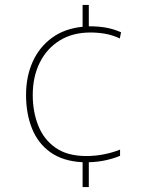

<svg xmlns="http://www.w3.org/2000/svg" viewBox="-20 -744 610 774"><path d="M338 -638Q378 -638 408 -632.5Q438 -627 468 -614L463 -589Q433 -603 403.5 -608Q374 -613 345 -613Q273 -613 221 -581Q169 -549 140.5 -492Q112 -435 112 -361Q112 -293 134.5 -237Q157 -181 204.5 -148Q252 -115 328 -115Q364 -115 399.5 -122Q435 -129 464 -141V-116Q441 -106 408.5 -98.5Q376 -91 338 -90V10H313V-90Q234 -94 183.5 -130Q133 -166 109 -226Q85 -286 85 -361Q85 -436 112 -495.5Q139 -555 190 -592Q241 -629 313 -636V-724H338Z"/></svg>

Font: Noto Sans Sinhala UI Thin
Style: Regular
Weight: 100
Designer: Jelle Bosma - Monotype Design Team
Foundry: Monotype Imaging Inc.
Version: Version 2.006; ttfautohint (v1.8.4.7-5d5b)